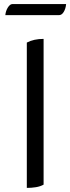

<svg xmlns="http://www.w3.org/2000/svg" viewBox="-20 -911 344 938"><path d="M193 -9Q177 0 155.5 3.5Q134 7 111 7V-703Q145 -721 193 -721ZM6 -837Q8 -858 18.5 -874.5Q29 -891 40 -891H303Q301 -869 291.5 -853Q282 -837 268 -837Z"/></svg>

Font: Gotu
Style: Regular
Weight: 400
Designer: Sarang Kulkarni & Kailash Malviya
Foundry: Ek Type
Version: Version 2.320;hotconv 1.0.109;makeotfexe 2.5.65596; ttfautoh